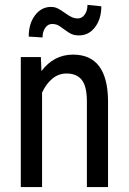

<svg xmlns="http://www.w3.org/2000/svg" viewBox="-20 -760 524 780"><path d="M146 -528.3H64.5V0H150.9V-383.8C161.3 -406.9 175 -425.6 192.1 -439.9C209.2 -454.3 228.5 -461.4 250 -461.4C277.7 -461.4 298.4 -452.7 312.3 -435.3C326.1 -417.9 333 -388.5 333 -347.2V0H418.9V-351.1C417.6 -475.7 370.3 -538.1 276.9 -538.1C224.8 -538.1 182 -515.8 148.4 -471.2ZM391.6 -734.4 335.4 -740.2C335.4 -724.6 331.7 -711.5 324.2 -700.9C316.7 -690.3 307.5 -685.1 296.4 -685.1C287.6 -685.1 279.5 -686.8 272 -690.2C264.5 -693.6 254.8 -699.5 242.9 -708C231 -716.5 221.2 -722.6 213.4 -726.3C205.6 -730.1 196.8 -731.9 187 -731.9C161.3 -731.9 139.8 -720.7 122.6 -698.2C105.3 -675.8 96.7 -646.8 96.7 -611.3L152.8 -607.9C152.8 -623.5 156.5 -636.6 163.8 -647C171.1 -657.4 180.3 -662.6 191.4 -662.6C198.9 -662.6 205.6 -661.5 211.4 -659.4C217.3 -657.3 226.7 -651.3 239.7 -641.4C252.8 -631.4 263.3 -624.8 271.5 -621.3C279.6 -617.9 289.4 -616.2 300.8 -616.2C327.5 -616.2 349.3 -627.4 366.2 -649.7C383.1 -672 391.6 -700.2 391.6 -734.4Z"/></svg>

Font: Roboto Condensed
Style: Regular
Weight: 400
Designer: Google
Version: Version 2.134; 2016